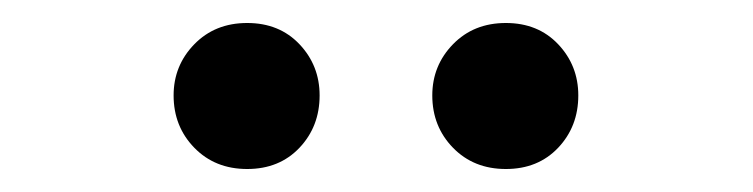

<svg xmlns="http://www.w3.org/2000/svg" viewBox="-20 -801 655 167"><path d="M195 -654Q167 -654 149 -672.5Q131 -691 131 -718Q131 -744 149 -762.5Q167 -781 195 -781Q223 -781 240.5 -762.5Q258 -744 258 -718Q258 -691 240.5 -672.5Q223 -654 195 -654ZM420 -654Q392 -654 374 -672.5Q356 -691 356 -718Q356 -744 374 -762.5Q392 -781 420 -781Q448 -781 465.5 -762.5Q483 -744 483 -718Q483 -691 465.5 -672.5Q448 -654 420 -654Z"/></svg>

Font: Noto Sans KR Medium
Style: Regular
Weight: 500
Designer: Ryoko NISHIZUKA  (kana, bopomofo & ideographs); Paul D. Hunt (Latin, Greek & Cyrillic); Sandoll Communications , Soo-you
Foundry: Adobe
Version: Version 2.004-H2;hotconv 1.0.118;makeotfexe 2.5.65603